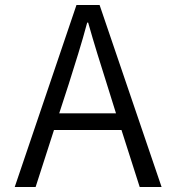

<svg xmlns="http://www.w3.org/2000/svg" viewBox="-20 -751 707 771"><path d="M217.8 -295.9H445.8L409.2 -413.1Q389.6 -475.1 370.8 -535.6Q352.1 -596.2 334 -660.2H330.1Q313 -596.2 294.2 -535.6Q275.4 -475.1 255.9 -413.1ZM541 0 467.8 -229H196.8L123 0H39.1L287.1 -731H379.9L628.9 0Z"/></svg>

Font: Shanggu Mono N
Style: Regular
Weight: 350
Designer: GuiWonder
Version: Version 1.021